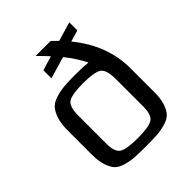

<svg xmlns="http://www.w3.org/2000/svg" viewBox="-196 -825 960 960"><g transform="rotate(-45 284.0 -345.0)"><path d="M189 -565V-622L265 -645Q248 -664 212 -700H318L349 -670L450 -700V-643L389 -625Q504 -485 504 -321V-153Q504 -107 494 -76.5Q484 -46 468.5 -29Q453 -12 422 -3Q391 6 362 8Q333 10 283 10Q232 10 203 8Q174 6 143 -3Q112 -12 97 -29Q82 -46 72 -76.5Q62 -107 62 -153V-321Q62 -368 72 -400Q82 -432 98 -450.5Q114 -469 144 -478.5Q174 -488 204.5 -491Q235 -494 283 -494Q340 -494 376 -490Q345 -550 305 -599ZM414 -140V-336Q414 -403 387 -419.5Q360 -436 283 -436Q206 -436 179 -419.5Q152 -403 152 -336V-140Q152 -79 180 -63.5Q208 -48 283 -48Q358 -48 386 -63.5Q414 -79 414 -140Z"/></g></svg>

Font: Play
Style: Regular
Weight: 400
Designer: Jonas Hecksher
Foundry: Jonas Hecksher, Playtypeª, e-types AS
Version: Version 1.002